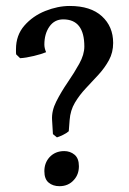

<svg xmlns="http://www.w3.org/2000/svg" viewBox="-20 -620 441 657"><path d="M367.2 -473.1Q367.2 -440.4 352.8 -414.1Q338.4 -387.7 317.1 -364.5Q295.9 -341.3 273.9 -318.1Q252 -294.9 236.3 -268.6Q220.7 -242.2 218.3 -209.5L215.3 -170.9Q207.5 -164.1 195.3 -158.2Q183.1 -152.3 174.8 -149.9L161.1 -161.1L158.2 -209.5Q156.2 -240.2 172.6 -272.7Q189 -305.2 211.4 -337.9Q233.9 -370.6 251.2 -401.9Q268.6 -433.1 268.6 -460.9Q268.6 -553.7 196.3 -553.7Q166.5 -553.7 149.2 -529.1Q131.8 -504.4 131.8 -467.3Q131.8 -455.6 137.7 -441.4Q123 -435.1 95.7 -428.5Q68.4 -421.9 48.8 -420.9L35.2 -434.1Q34.7 -436 34.7 -440.9Q34.7 -445.8 34.7 -451.7Q34.7 -499.5 63.5 -532.5Q92.3 -565.4 135 -582.5Q177.7 -599.6 218.8 -599.6Q290 -599.6 328.6 -564.5Q367.2 -529.3 367.2 -473.1ZM250 -51.3Q250 -23.4 233.4 -4.9Q214.4 17.1 183.6 17.1Q161.1 17.1 146.5 4.9Q131.8 -7.3 131.8 -34.2Q131.8 -62.5 149.4 -82Q168.9 -103 199.7 -103Q220.2 -103 235.1 -90.6Q250 -78.1 250 -51.3Z"/></svg>

Font: Namdhinggo SemiBold
Style: Regular
Weight: 600
Designer: Victor Gaultney
Foundry: SIL International
Version: Version 3.001